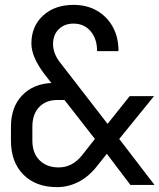

<svg xmlns="http://www.w3.org/2000/svg" viewBox="-20 -760 655 789"><path d="M215 9Q127 9 76 -42.5Q25 -94 25 -182V-239Q25 -319 70 -367Q115 -415 191 -419L163 -455Q109 -526 109 -581Q109 -652 157 -696Q205 -740 282 -740Q337 -740 378.5 -716Q420 -692 443.5 -649.5Q467 -607 467 -550H379Q379 -600 352.5 -631.5Q326 -663 282 -663Q245 -663 221.5 -640Q198 -617 198 -579Q198 -540 227 -503L422 -251L513 -365H613L470 -189L615 0H516L419 -128L376 -74Q342 -32 300.5 -11.5Q259 9 215 9ZM221 -72Q278 -72 318 -123L370 -189L245 -349H215Q168 -349 140.5 -319.5Q113 -290 113 -239V-182Q113 -131 142.5 -101.5Q172 -72 221 -72Z"/></svg>

Font: JetBrainsMono Nerd Font Mono
Style: Regular
Weight: 400
Monospace: yes
Designer: Philipp Nurullin, Konstantin Bulenkov
Foundry: JetBrains
Version: Version 2.304; ttfautohint (v1.8.4.7-5d5b);Nerd Fonts 2.3.0